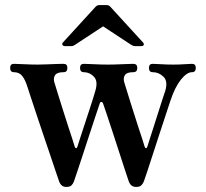

<svg xmlns="http://www.w3.org/2000/svg" viewBox="-20 -726 813 758"><path d="M241 12Q221 12 213 -11Q210 -19 201 -46Q192 -73 179 -111.5Q166 -150 151.5 -192.5Q137 -235 124 -274.5Q111 -314 101.5 -342.5Q92 -371 89 -381Q79 -413 67 -427Q55 -441 35 -441Q20 -441 20 -458Q20 -474 35 -474Q46 -474 74.5 -472.5Q103 -471 129 -471Q147 -471 167.5 -472Q188 -473 206 -473.5Q224 -474 231 -474Q246 -474 246 -458Q246 -441 231 -441Q206 -441 198 -430Q190 -419 194 -403Q197 -393 205.5 -365.5Q214 -338 225 -303Q236 -268 247 -234Q258 -200 266 -176Q274 -152 275 -147Q277 -141 280.5 -141Q284 -141 286 -148Q288 -155 295 -176.5Q302 -198 311.5 -227Q321 -256 330.5 -285Q340 -314 347 -336Q354 -358 356 -366Q368 -405 351 -423Q334 -441 311 -441Q296 -441 296 -458Q296 -474 311 -474Q322 -474 350.5 -472.5Q379 -471 405 -471Q431 -471 463 -472.5Q495 -474 506 -474Q522 -474 522 -458Q522 -441 506 -441Q481 -441 473.5 -430Q466 -419 470 -403Q473 -393 481.5 -365.5Q490 -338 501 -303Q512 -268 523 -234Q534 -200 542 -176Q550 -152 551 -147Q553 -141 556.5 -141Q560 -141 562 -148Q564 -155 571 -176.5Q578 -198 587 -226.5Q596 -255 605.5 -284.5Q615 -314 622 -336Q629 -358 632 -366Q644 -405 625.5 -423Q607 -441 583 -441Q568 -441 568 -458Q568 -474 583 -474Q594 -474 616 -472.5Q638 -471 664 -471Q690 -471 708.5 -472.5Q727 -474 738 -474Q753 -474 753 -458Q753 -441 738 -441Q718 -441 694.5 -412Q671 -383 653 -329Q646 -308 634.5 -273Q623 -238 609.5 -197Q596 -156 583.5 -117Q571 -78 561.5 -49.5Q552 -21 548 -10Q544 0 537.5 6Q531 12 517 12Q496 12 488 -11Q485 -20 475 -50Q465 -80 452 -120.5Q439 -161 425.5 -202Q412 -243 401.5 -274.5Q391 -306 387 -317Q385 -323 380.5 -323.5Q376 -324 374 -318Q367 -297 355.5 -263Q344 -229 331.5 -190Q319 -151 306.5 -113.5Q294 -76 285 -48.5Q276 -21 272 -10Q268 0 262 6Q256 12 241 12ZM236 -544Q229 -544 226.5 -549Q224 -554 229 -559L358 -700Q364 -706 373 -706H400Q409 -706 415 -700L544 -559Q549 -554 547.5 -549Q546 -544 538 -544H512Q508 -544 505 -545.5Q502 -547 498 -549L387 -622L276 -549Q272 -547 269.5 -545.5Q267 -544 262 -544Z"/></svg>

Font: Zen Antique Soft
Style: Regular
Weight: 400
Designer: Yoshimichi Ohira
Foundry: Positype
Version: Version 1.001